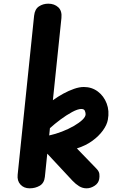

<svg xmlns="http://www.w3.org/2000/svg" viewBox="-20 -1024 642 1044"><path d="M141 0Q110 0 91.2 -20.5Q72.5 -41 76 -74L165.5 -939Q169.5 -974.5 191.8 -989.2Q214 -1004 242.5 -1004Q275.5 -1004 296.8 -984.5Q318 -965 314 -926L267.5 -479Q294.5 -498.5 324.2 -514.8Q354 -531 382.8 -541Q411.5 -551 436 -551Q479 -551 511.8 -526.5Q544.5 -502 560 -461.5Q575.5 -421 566.5 -373Q561.5 -345 539.5 -314.5Q517.5 -284 481.8 -258Q446 -232 398 -217L502.5 -109Q518.5 -93 520.2 -78.8Q522 -64.5 519.5 -50.5Q515.5 -27.5 494.2 -13.8Q473 0 450.5 0Q429 0 410.2 -11.5Q391.5 -23 374 -41.5L237 -188.5L224 -62.5Q220.5 -28.5 196.2 -14.2Q172 0 141 0ZM247.5 -287.5Q282 -295 317 -308.5Q352 -322 381 -338.8Q410 -355.5 427.8 -372.2Q445.5 -389 445.5 -403Q445.5 -411 441.5 -421.2Q437.5 -431.5 422 -431.5Q403 -431.5 372 -414.8Q341 -398 308.5 -373.8Q276 -349.5 251.5 -327Z"/></svg>

Font: Edu NSW ACT Hand
Style: Regular
Weight: 400
Designer: Tina and Corey Anderson, Eben Sorkin, Mirko Velimirovic
Foundry: Sorkin Type Co.
Version: Version 2.000